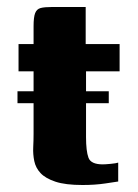

<svg xmlns="http://www.w3.org/2000/svg" viewBox="-20 -525 394 549"><path d="M30 -264H291V-230H30ZM33 -399H76V-450Q76 -476 80.5 -487.5Q85 -499 96 -502Q107 -505 129 -505H225Q225 -501 225 -495Q225 -489 225 -480V-399H322V-321H226V-133Q226 -93 233 -74Q240 -55 274 -55Q281 -55 296.5 -56.5Q312 -58 318 -60V-6Q311 -5 281.5 -0.5Q252 4 216 4Q167 4 138.5 -5.5Q110 -15 96 -30Q82 -45 78 -64.5Q74 -84 75 -104Q76 -124 76 -142V-321H33Q33 -341 33 -360.5Q33 -380 33 -399Z"/></svg>

Font: Genos
Style: Bold
Weight: 700
Designer: Robert E. Leuschke
Foundry: Robert E. Leuschke
Version: Version 1.010